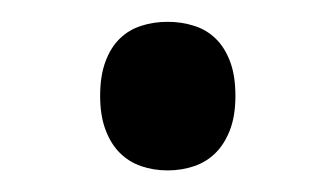

<svg xmlns="http://www.w3.org/2000/svg" viewBox="-20 -208 308 176"><path d="M71.8 -120.1Q71.8 -138.7 76.7 -151.6Q81.5 -164.6 89.8 -172.6Q98.1 -180.7 109.4 -184.3Q120.6 -188 133.8 -188Q146.5 -188 158 -184.3Q169.4 -180.7 177.7 -172.6Q186 -164.6 190.9 -151.6Q195.8 -138.7 195.8 -120.1Q195.8 -102.1 190.9 -89.1Q186 -76.2 177.7 -67.9Q169.4 -59.6 158 -55.7Q146.5 -51.8 133.8 -51.8Q120.6 -51.8 109.4 -55.7Q98.1 -59.6 89.8 -67.9Q81.5 -76.2 76.7 -89.1Q71.8 -102.1 71.8 -120.1Z"/></svg>

Font: Noto Sans Malayalam UI
Style: Regular
Weight: 400
Designer: Monotype Design team
Foundry: Monotype Imaging Inc.
Version: Version 1.03